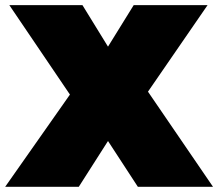

<svg xmlns="http://www.w3.org/2000/svg" viewBox="-35 -721 842 741"><path d="M-15.1 0 234.9 -356 1 -701.2H283.2L381.8 -541L481 -701.2H766.1L536.1 -367.2L787.1 0H497.1L381.8 -176.8L269 0Z"/></svg>

Font: Trueno UltraBlack
Style: Regular
Weight: 950
Designer: Julieta Ulanovsky
Foundry: Julieta Ulanovsky
Version: Version 3.001b | FøM Fix